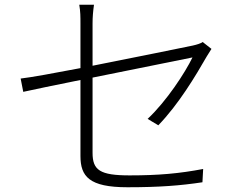

<svg xmlns="http://www.w3.org/2000/svg" viewBox="-20 -783 1040 809"><path d="M647 -255C733 -344 804 -463 851 -545C857 -555 865 -568 871 -577L834 -606C826 -600 810 -595 792 -591C753 -583 553 -542 370 -506V-684C370 -711 372 -734 376 -763H314C319 -734 319 -712 319 -684V-496C209 -475 111 -457 67 -452L78 -396C117 -405 211 -424 319 -446V-126C319 -40 355 6 517 6C652 6 740 -1 833 -15L836 -71C736 -52 649 -44 526 -44C401 -44 370 -66 370 -139V-456C566 -496 784 -539 791 -541C760 -477 682 -357 602 -282Z"/></svg>

Font: Noto Sans Japanese Light
Style: Regular
Weight: 300
Designer: Ryoko NISHIZUKA (kana & ideographs); Paul D. Hunt (Latin, Greek & Cyrillic); Wenlong ZHANG (bopomofo); Sandoll Communica
Foundry: Adobe Systems Incorporated
Version: Version 1.000;PS 1;hotconv 1.0.78;makeotf.lib2.5.61930